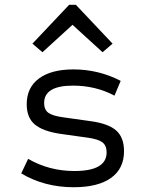

<svg xmlns="http://www.w3.org/2000/svg" viewBox="-20 -773 620 805"><path d="M289 12Q166 12 69 -46L98 -107Q186 -56 292 -56Q427 -56 427 -134Q427 -163 409 -176.5Q391 -190 346 -196L232 -212Q159 -223 125.5 -251.5Q92 -280 92 -336Q92 -406 143.5 -444Q195 -482 288 -482Q393 -482 486 -434L460 -372Q381 -414 286 -414Q165 -414 165 -341Q165 -313 183 -300Q201 -287 246 -281L360 -265Q434 -255 467 -226Q500 -197 500 -139Q500 -66 445.5 -27Q391 12 289 12ZM158 -554 116 -590 270 -753H298L452 -590L410 -554L284 -669Z"/></svg>

Font: Sometype Mono
Style: Regular
Weight: 400
Monospace: yes
Designer: Ryoichi Tsunekawa
Foundry: Dharma Type
Version: Version 1.000; ttfautohint (v1.8.3)